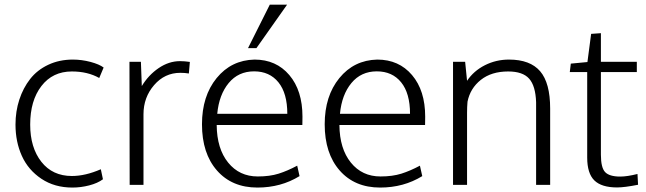

<svg xmlns="http://www.w3.org/2000/svg" viewBox="-20 -804 2811 835"><path d="M294.9 11.7Q217.3 11.7 160.2 -26.4Q103 -64.5 75.2 -125.7Q47.4 -187 47.4 -262.2Q47.4 -319.8 64 -370.6Q80.6 -421.4 111.1 -460.4Q141.6 -499.5 189.7 -522.2Q237.8 -544.9 296.9 -544.9Q335.4 -544.9 373.8 -534.7Q412.1 -524.4 430.7 -510.3L411.6 -464.8Q361.3 -493.2 292.5 -493.2Q209 -493.2 160.2 -429.9Q111.3 -366.7 111.3 -262.2Q111.3 -162.1 159.9 -100.3Q208.5 -38.6 292.5 -38.6Q351.1 -38.6 418.5 -67.9L427.7 -24.4Q404.8 -7.3 368.2 2.2Q331.5 11.7 294.9 11.7Z M543.9 0Q543 -471.2 543 -535.2H592.8L596.7 -429.7Q625.5 -477.5 669.9 -507.8Q714.4 -538.1 762.7 -538.1Q782.7 -538.1 805.7 -534.7L801.3 -484.4Q783.7 -487.3 764.2 -487.3Q696.3 -487.3 650.1 -433.8Q604 -380.4 604 -307.1V0Z M1058.6 -594.7 1153.3 -783.7H1228.5L1095.2 -594.7ZM1099.6 11.7Q988.8 11.7 923.6 -62.5Q858.4 -136.7 858.4 -263.7Q858.4 -386.2 922.1 -464.4Q985.8 -542.5 1086.9 -544.9Q1181.2 -544.9 1238.3 -477.5Q1295.4 -410.2 1295.4 -296.9Q1295.4 -292.5 1295.2 -279.1Q1294.9 -265.6 1294.9 -260.3H922.4Q923.3 -157.2 972.2 -96.9Q1021 -36.6 1101.1 -36.6Q1153.3 -36.6 1191.9 -48.8Q1230.5 -61 1272.5 -83.5L1282.7 -38.1Q1201.7 11.7 1099.6 11.7ZM924.8 -309.1H1229.5Q1229.5 -398.4 1190.9 -446Q1152.3 -493.7 1085 -493.7Q1016.6 -493.7 974.6 -442.9Q932.6 -392.1 924.8 -309.1Z M1633.3 11.7Q1522.5 11.7 1457.3 -62.5Q1392.1 -136.7 1392.1 -263.7Q1392.1 -386.2 1455.8 -464.4Q1519.5 -542.5 1620.6 -544.9Q1714.8 -544.9 1772 -477.5Q1829.1 -410.2 1829.1 -296.9Q1829.1 -292.5 1828.9 -279.1Q1828.6 -265.6 1828.6 -260.3H1456.1Q1457 -157.2 1505.9 -96.9Q1554.7 -36.6 1634.8 -36.6Q1687 -36.6 1725.6 -48.8Q1764.2 -61 1806.2 -83.5L1816.4 -38.1Q1735.4 11.7 1633.3 11.7ZM1458.5 -309.1H1763.2Q1763.2 -398.4 1724.6 -446Q1686 -493.7 1618.7 -493.7Q1550.3 -493.7 1508.3 -442.9Q1466.3 -392.1 1458.5 -309.1Z M1950.2 0V-535.2H2002.9L2011.2 -452.6Q2040 -495.6 2088.6 -520.3Q2137.2 -544.9 2193.4 -544.9Q2285.6 -544.9 2329.1 -494.1Q2372.6 -443.4 2372.6 -332V0H2311.5V-359.4Q2309.1 -430.7 2281.2 -461.9Q2253.4 -493.2 2189.9 -493.2Q2117.2 -493.2 2071 -456.5Q2024.9 -419.9 2013.2 -361.8Q2011.2 -338.9 2011.2 -314V0Z M2663.6 11.2Q2596.2 11.2 2564.9 -19.3Q2533.7 -49.8 2533.7 -118.7V-490.7H2458L2462.4 -527.3L2534.7 -534.2L2550.8 -656.7L2593.3 -659.7V-535.2H2749.5V-490.7H2593.3V-131.3Q2593.3 -74.7 2611.8 -55.4Q2630.4 -36.1 2677.2 -36.1Q2707.5 -36.1 2752.4 -47.4L2754.9 -0.5Q2695.8 11.2 2663.6 11.2Z"/></svg>

Font: Oxygen Light
Style: Regular
Weight: 300
Designer: vernon adams
Foundry: Vernon Adams
Version: Version Release 0.2.3 webfont; ttfautohint (v0.93.3-1d66) -l